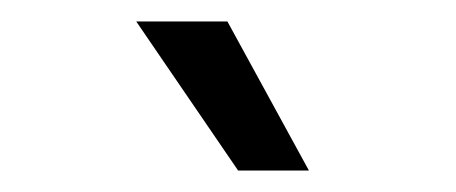

<svg xmlns="http://www.w3.org/2000/svg" viewBox="-20 -705 425 179"><path d="M107 -685H192L268 -546H202Z"/></svg>

Font: Ropa Sans
Style: Regular
Weight: 400
Designer: Botio Nikoltchev
Foundry: Botjo Nikoltchev
Version: Version 1.002